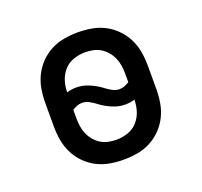

<svg xmlns="http://www.w3.org/2000/svg" viewBox="-99 -640 798 760"><g transform="rotate(-20 300.0 -260.0)"><path d="M300 8Q271 8 242 3Q213 -2 187 -15.5Q161 -29 140.5 -50Q120 -71 107 -97Q94 -123 89 -152Q84 -181 84 -210V-310Q84 -339 89 -368Q94 -397 107 -423Q120 -449 140.5 -470Q161 -491 187 -504.5Q213 -518 242 -523Q271 -528 300 -528Q329 -528 358 -523Q387 -518 413 -504.5Q439 -491 459.5 -470Q480 -449 493 -423Q506 -397 511 -368Q516 -339 516 -310V-210Q516 -181 511 -152Q506 -123 493 -97Q480 -71 459.5 -50Q439 -29 413 -15.5Q387 -2 358 3Q329 8 300 8ZM380 -260Q391 -260 401 -264Q411 -268 421 -274V-310Q421 -327 418.5 -344Q416 -361 409 -377Q402 -393 391 -406Q380 -419 365.5 -428Q351 -437 334 -440.5Q317 -444 300 -444Q276 -444 252 -436Q228 -428 211.5 -409.5Q195 -391 187.5 -367.5Q180 -344 180 -319Q189 -322 199.5 -323.5Q210 -325 220 -325Q247 -325 273 -314Q299 -303 321 -287V-286H322Q335 -276 349.5 -268Q364 -260 380 -260ZM300 -76Q324 -76 348 -84Q372 -92 388.5 -110.5Q405 -129 412.5 -152.5Q420 -176 420 -201Q411 -198 400.5 -196.5Q390 -195 380 -195Q353 -195 327 -206Q301 -217 279 -233V-234H278Q265 -244 250.5 -252Q236 -260 220 -260Q209 -260 199 -256Q189 -252 179 -246V-210Q179 -193 181.5 -176Q184 -159 191 -143Q198 -127 209 -114Q220 -101 234.5 -92Q249 -83 266 -79.5Q283 -76 300 -76Z"/></g></svg>

Font: Iosevka Etoile Medium
Style: Regular
Weight: 500
Designer: Belleve Invis
Foundry: Belleve Invis
Version: Version 22.1.2; ttfautohint (v1.8.4)